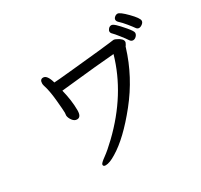

<svg xmlns="http://www.w3.org/2000/svg" viewBox="-169 -1028 1339 1279"><g transform="rotate(-30 500.0 -389.0)"><path d="M300 29Q282 29 282 15Q282 4 320.5 -23.5Q359 -51 413 -103Q639 -320 715 -587Q549 -573 437.5 -560.5Q326 -548 298 -546Q320 -457 320 -383Q320 -331 288 -331Q268 -331 253.5 -350.5Q239 -370 237 -389L239 -411Q239 -430 231.5 -509.5Q224 -589 208 -636Q205 -647 205 -654Q205 -686 230 -686Q261 -686 279 -620Q295 -620 425 -633Q698 -660 726.5 -664.5Q755 -669 762 -669Q771 -669 785 -661Q824 -642 824 -620Q824 -614 821.5 -610Q819 -606 817 -601Q815 -596 812.5 -594Q810 -592 808 -584Q749 -391 619.5 -229Q490 -67 381 -2Q331 29 300 29ZM875 -601Q860 -601 851 -615.5Q842 -630 814 -665.5Q786 -701 776 -710Q766 -719 766 -730Q766 -740 775.5 -750.5Q785 -761 798 -761Q809 -761 827.5 -744Q846 -727 878.5 -689Q911 -651 911 -638Q911 -624 899.5 -612.5Q888 -601 875 -601ZM950 -652Q937 -652 928 -665.5Q919 -679 894 -709.5Q869 -740 854 -753Q839 -766 839 -778Q839 -789 849.5 -798Q860 -807 872 -807Q890 -807 939.5 -756.5Q989 -706 989 -686Q989 -673 975.5 -662.5Q962 -652 950 -652Z"/></g></svg>

Font: LXGW WenKai Lite
Style: Bold
Weight: 700
Designer: LXGW / Fontworks Inc.
Foundry: LXGW / Fontworks Inc.
Version: Version 1.330;April 28, 2024